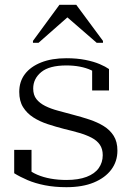

<svg xmlns="http://www.w3.org/2000/svg" viewBox="-20 -768 546 798"><path d="M407 -123Q407 -149 395 -166.5Q383 -184 361 -195.5Q339 -207 310 -215.5Q281 -224 247 -232Q212 -241 178.5 -252Q145 -263 118.5 -280Q92 -297 76 -322.5Q60 -348 60 -386Q60 -429 83.5 -460Q107 -491 151 -508.5Q195 -526 256 -526Q300 -526 335 -519Q370 -512 394.5 -501.5Q419 -491 433 -481V-392H363V-488Q370 -487 375.5 -483Q381 -479 385 -473Q389 -467 391 -461.5Q393 -456 391 -453Q379 -467 358.5 -476.5Q338 -486 312 -491Q286 -496 256 -496Q185 -496 151.5 -468.5Q118 -441 118 -400Q118 -373 131.5 -356Q145 -339 168 -327.5Q191 -316 221 -308Q251 -300 284 -291Q319 -282 352 -271Q385 -260 411 -244Q437 -228 452.5 -203.5Q468 -179 468 -142Q468 -97 442.5 -63Q417 -29 370 -9.5Q323 10 256 10Q207 10 166.5 2Q126 -6 94.5 -19.5Q63 -33 39 -48V-145H111V-32Q104 -37 99 -41.5Q94 -46 91.5 -50.5Q89 -55 88.5 -60Q88 -65 90 -70Q109 -53 134.5 -42Q160 -31 191 -25.5Q222 -20 256 -20Q306 -20 340 -33Q374 -46 390.5 -69.5Q407 -93 407 -123ZM297 -748H227L117 -598V-590H140L274 -708H246L382 -590H408V-598Z"/></svg>

Font: Roboto Serif 120pt Expanded Light
Style: Regular
Weight: 300
Width: 7
Designer: Greg Gazdowicz
Foundry: Commercial Type
Version: Version 1.008